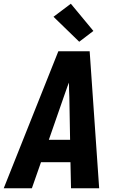

<svg xmlns="http://www.w3.org/2000/svg" viewBox="-32 -1010 652 1030"><path d="M-12 0 281 -735H449L500 0H349L346 -140H188L139 0ZM344 -260 340 -490Q339 -509 338.5 -528.5Q338 -548 338 -567Q330 -548 323.5 -528.5Q317 -509 310 -490L230 -260ZM393 -786 255 -920 348 -990 469 -844Z"/></svg>

Font: Iosevka Heavy Extended
Style: Italic
Weight: 900
Width: 7
Italic angle: -9°
Monospace: yes
Designer: Belleve Invis
Foundry: Belleve Invis
Version: Version 32.5.0; ttfautohint (v1.8.4)